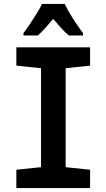

<svg xmlns="http://www.w3.org/2000/svg" viewBox="-20 -954 540 974"><path d="M63 0V-93L188 -106V-608L63 -621V-714H437V-621L313 -608V-106L437 -93V0ZM99 -786Q115 -807 133 -834Q151 -861 167.5 -887.5Q184 -914 193 -934H308Q324 -901 349 -861.5Q374 -822 401 -786V-774H329Q310 -790 291 -811Q272 -832 250 -858Q228 -832 208 -810Q188 -788 172 -774H99Z"/></svg>

Font: Noto Sans Mono ExtraCondensed
Style: Bold
Weight: 700
Width: 2
Designer: Monotype Design Team
Foundry: Monotype Imaging Inc.
Version: Version 2.014